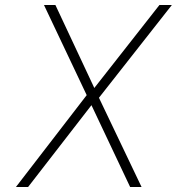

<svg xmlns="http://www.w3.org/2000/svg" viewBox="-20 -753 712 773"><path d="M504 0 339 -349 157 -733H203L369 -379L550 0ZM44 0 336 -379 354 -337 93 0ZM371 -350 352 -389 622 -733H672Z"/></svg>

Font: Exo Thin ExtraLight
Style: Italic
Weight: 250
Italic angle: -9°
Version: Version 2.000